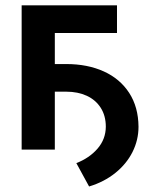

<svg xmlns="http://www.w3.org/2000/svg" viewBox="-20 -550 581 706"><path d="M410.2 -428.7H181.6V-314.5H223.6Q301.8 -314.5 361.6 -287.4Q421.4 -260.3 455.1 -208.3Q488.8 -156.2 489.3 -84Q489.3 -35.2 467.3 8.8Q445.3 52.7 404.1 85.9Q362.8 119.1 307.6 135.7L260.7 49.8Q308.6 31.2 338.6 -3.4Q368.7 -38.1 369.1 -84Q369.1 -124 350.6 -153.3Q332 -182.6 299.1 -197.8Q266.1 -212.9 223.6 -212.9H181.6V0H59.6V-530.3H410.2Z"/></svg>

Font: Pretendard Std SemiBold
Style: Regular
Weight: 600
Designer: Base glyphs from Inter by Rasmus Andersson; Hangeul glyphs from Noto Sans CJK(Source Han Sans) by Jang Soo-young and Kan
Foundry: Kil Hyung-jin
Version: Version 1.309